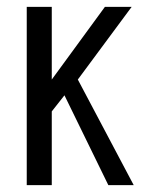

<svg xmlns="http://www.w3.org/2000/svg" viewBox="-20 -540 423 560"><path d="M58 0V-520H131V-308L286 -520H364L207 -308L370 0H296L168 -262L131 -215V0Z"/></svg>

Font: Homenaje
Style: Regular
Weight: 400
Designer: Constanza Artigas Preller, Agustina Mingote
Foundry: Constanza Artigas Preller, Agustina Mingote
Version: Version 1.100